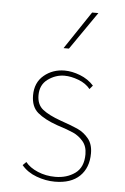

<svg xmlns="http://www.w3.org/2000/svg" viewBox="-47 -630 438 673"><g transform="rotate(5 172.0 -293.0)"><path d="M54 -40 66 -52Q81 -33 109.5 -21Q138 -9 171 -9Q212 -9 241 -30Q270 -51 270 -97Q270 -125 255 -142.5Q240 -160 220 -169Q200 -178 162 -190Q117 -206 93 -226.5Q69 -247 69 -287Q69 -332 99.5 -357.5Q130 -383 172 -383Q198 -383 226.5 -372Q255 -361 275 -339L264 -326Q249 -345 222.5 -355Q196 -365 173 -365Q142 -365 115 -345.5Q88 -326 88 -289Q88 -256 109.5 -239Q131 -222 173 -207Q214 -193 235.5 -183Q257 -173 273 -153.5Q289 -134 289 -102Q289 -51 258.5 -21.5Q228 8 171 8Q139 8 106.5 -4Q74 -16 54 -40ZM180 -461H161L250 -594H272Z"/></g></svg>

Font: Josefin Sans Thin
Style: Regular
Weight: 250
Designer: Santiago Orozco
Foundry: Typemade
Version: Version 2.000